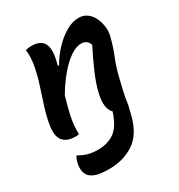

<svg xmlns="http://www.w3.org/2000/svg" viewBox="-186 -669 972 1043"><g transform="rotate(-30 300.0 -147.5)"><path d="M195 129Q256 129 298.5 99Q341 69 367 -12Q349 -30 345 -61.5Q341 -93 351 -134Q363 -187 390 -249.5Q417 -312 452 -381Q440 -417 402 -417Q371 -417 334 -392Q297 -367 259 -322Q221 -277 186 -218Q169 -161 157 -107Q145 -53 147 3Q138 6 128 6Q91 6 70 -5.5Q49 -17 40.5 -34.5Q32 -52 31 -71.5Q30 -91 32 -107Q40 -162 57.5 -217.5Q75 -273 93.5 -329Q112 -385 122 -439Q132 -496 125 -536Q142 -541 161 -541Q220 -541 238.5 -505Q257 -469 238 -395Q236 -385 233 -376L240 -374Q267 -421 303.5 -459.5Q340 -498 380.5 -521.5Q421 -545 460 -545Q490 -545 512 -529Q534 -513 546.5 -487Q559 -461 563 -431.5Q567 -402 561 -376Q547 -318 524.5 -262.5Q502 -207 488 -146Q478 -105 470.5 -72Q463 -39 458 0Q454 15 452.5 22Q451 29 449.5 35.5Q448 42 444 57Q419 160 353 205Q287 250 194 250Q139 250 111 239.5Q83 229 72 213Q62 200 59 179Q56 158 63 132Q65 122 69 113.5Q73 105 76 98H80Q107 114 134 121.5Q161 129 195 129Z"/></g></svg>

Font: Recursive Sn Csl St SmB
Style: Italic
Weight: 600
Italic angle: -15°
Version: Version 1.079;hotconv 1.0.112;makeotfexe 2.5.65598; ttfautoh